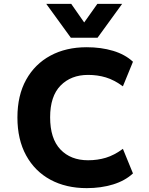

<svg xmlns="http://www.w3.org/2000/svg" viewBox="-20 -960 769 992"><path d="M428 12Q321 12 240.5 -31.5Q160 -75 115 -157Q70 -239 70 -353Q70 -467 115 -548Q160 -629 240.5 -672.5Q321 -716 428 -716Q502 -716 564 -697.5Q626 -679 667 -641L615 -514Q570 -547 527 -560Q484 -573 435 -573Q347 -573 293 -518Q239 -463 239 -354Q239 -244 292 -188Q345 -132 435 -132Q484 -132 527 -145Q570 -158 615 -191L667 -64Q626 -26 564 -7Q502 12 428 12ZM346 -765 219 -940H348L415 -844L483 -940H611L484 -765Z"/></svg>

Font: Nunito Sans 6pt ExtraBold
Style: Regular
Weight: 800
Version: Version 3.101;gftools[0.9.27]